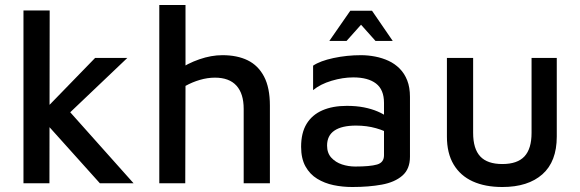

<svg xmlns="http://www.w3.org/2000/svg" viewBox="-20 -734 2324 769"><path d="M156 -291 361 -502H490L201 -227ZM178 0H74V-692H179ZM225 -325 515 0H380L151 -255Z M618 0V-714H723V-427L692 -453Q731 -480 778.5 -496.5Q826 -513 871 -513Q930 -513 972 -492.5Q1014 -472 1037.5 -427.5Q1061 -383 1061 -311V0H956V-298Q956 -359 927 -391Q898 -423 841 -423Q811 -423 780.5 -414Q750 -405 723 -390L722 0Z M1391 15Q1352 15 1316 7.5Q1280 0 1250.5 -18Q1221 -36 1203.5 -67.5Q1186 -99 1186 -146Q1186 -202 1208 -238Q1230 -274 1271 -292Q1312 -310 1369 -310Q1407 -310 1437.5 -304Q1468 -298 1492.5 -287.5Q1517 -277 1534 -264L1545 -195Q1523 -210 1486 -220.5Q1449 -231 1406 -231Q1349 -231 1319.5 -211Q1290 -191 1290 -151Q1290 -121 1307 -102.5Q1324 -84 1349.5 -75.5Q1375 -67 1403 -67Q1462 -67 1490 -75Q1518 -83 1518 -112V-322Q1518 -375 1486 -399.5Q1454 -424 1395 -424Q1353 -424 1308 -410.5Q1263 -397 1234 -373V-471Q1262 -490 1315.5 -501.5Q1369 -513 1426 -513Q1454 -513 1482.5 -507.5Q1511 -502 1536 -490.5Q1561 -479 1580.5 -459.5Q1600 -440 1611 -412Q1622 -384 1622 -346V-106Q1622 -57 1591.5 -30.5Q1561 -4 1509 5.5Q1457 15 1391 15ZM1299 -570 1383 -691H1470L1553 -570H1484L1426 -635L1368 -570Z M1992 15Q1923 15 1873.5 -7.5Q1824 -30 1797 -75Q1770 -120 1770 -187V-502H1875V-202Q1875 -138 1903.5 -107.5Q1932 -77 1992 -77Q2052 -77 2080.5 -107.5Q2109 -138 2109 -202V-502H2210V-187Q2210 -87 2152.5 -36Q2095 15 1992 15Z"/></svg>

Font: Maven Pro Medium
Style: Regular
Weight: 500
Designer: Joe Prince
Foundry: Joe Prince
Version: Version 2.103